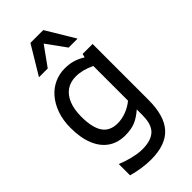

<svg xmlns="http://www.w3.org/2000/svg" viewBox="-310 -892 1172 1172"><g transform="rotate(-45 276.5 -305.5)"><path d="M444.8 -633.3H367.2L276.9 -758.3L187 -633.3H111.3L222.7 -818.4H333.5ZM85.9 87.4Q116.2 100.6 154.3 110.4Q184.1 117.7 204.6 121.1Q225.1 124.5 248 124.5Q290 124.5 319.8 113.5Q349.6 102.5 366.2 82Q381.3 62.5 387.9 36.6Q394.5 10.7 394.5 -24.4V-72.3Q356 -38.6 320.1 -23.9Q284.2 -9.3 232.4 -9.3Q169.9 -9.3 124 -40.5Q78.1 -71.8 53.5 -132.1Q28.8 -192.4 28.8 -277.8Q28.8 -343.8 47.4 -396.5Q65.9 -449.2 99.1 -487.3Q129.9 -522.5 171.6 -541.5Q213.4 -560.5 258.8 -560.5Q299.3 -560.5 330.3 -551.3Q361.3 -542 394.5 -522L399.9 -545.4H486.3V-62Q486.3 76.2 426 141.4Q365.7 206.5 240.7 206.5Q201.7 206.5 159.9 200.2Q118.2 193.8 81.1 183.1V87.4ZM394.5 -447.3Q360.8 -463.4 331.8 -470.7Q302.7 -478 273.4 -478Q227.1 -478 193.4 -455.1Q159.7 -432.1 141.6 -387.5Q123.5 -342.8 123.5 -279.8Q123.5 -187 154.5 -140.6Q185.5 -94.2 252.9 -94.2Q288.6 -94.2 326.4 -108.4Q364.3 -122.6 394.5 -147.9Z"/></g></svg>

Font: SG Kara Bold
Style: Regular
Weight: 400
Designer: Damoon Khanjanzadeh
Version: Version 1.000